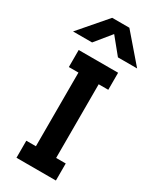

<svg xmlns="http://www.w3.org/2000/svg" viewBox="-331 -1116 998 1219"><g transform="rotate(30 168.0 -506.5)"><path d="M-67.4 -843.8 104.5 -1043H230.5L402.3 -843.8H261.7L167 -960L72.3 -843.8ZM22.5 30.3V-94.7H92.8V-634.8H22.5V-759.8H311.5V-634.8H241.2V-94.7H311.5V30.3Z"/></g></svg>

Font: GenEi M Gothic v2 Bold
Style: Regular
Weight: 700
Version: Version 2.0